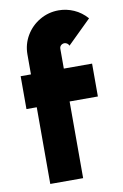

<svg xmlns="http://www.w3.org/2000/svg" viewBox="-86 -812 554 863"><g transform="rotate(-10 190.5 -381.0)"><path d="M222 -500H351V-350H222V0H72V-350H25V-500H72V-591Q72 -637.5 95.2 -676.8Q118.5 -716 158 -739Q197.5 -762 244 -762Q280 -762 313.5 -747.2Q347 -732.5 373 -703L265 -597Q262.5 -604 256.5 -608Q250.5 -612 244 -612Q238 -612 233 -609.2Q228 -606.5 225 -601.8Q222 -597 222 -591Z"/></g></svg>

Font: Urbanist
Style: Regular
Weight: 400
Designer: Corey Hu
Foundry: Corey Hu
Version: Version 1.2; befe77262ef67d88f1d94aa3d2e49ef1327b4483